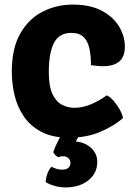

<svg xmlns="http://www.w3.org/2000/svg" viewBox="-20 -586 590 838"><path d="M377 -301.5Q377 -343.5 370 -375.2Q363 -407 344.5 -424.8Q326 -442.5 291.5 -442.5Q238 -442.5 215.5 -398.5Q193 -354.5 193 -272Q193 -209 209.2 -175.2Q225.5 -141.5 251 -128.5Q276.5 -115.5 305 -115.5Q342 -115.5 379.2 -131.8Q416.5 -148 446 -170Q462 -162 477 -144.5Q492 -127 503 -107Q514 -87 517 -70.5Q475.5 -35 416.2 -10Q357 15 281.5 15Q209 15 160.8 -10.5Q112.5 -36 84 -77.8Q55.5 -119.5 43.5 -170.5Q31.5 -221.5 31.5 -273Q31.5 -375.5 68.8 -440.2Q106 -505 166.8 -535.5Q227.5 -566 297 -566Q375 -566 425.5 -538.5Q476 -511 500.5 -469Q525 -427 525 -382.5Q525 -338.5 500.8 -317.8Q476.5 -297 429 -297Q417.5 -297 404 -298.5Q390.5 -300 377 -301.5ZM212.5 77.5Q217.5 61.5 230.2 35.8Q243 10 252.5 -5.5H334Q328 1 321.2 12.5Q314.5 24 311 31.5Q352 35.5 378.2 60.2Q404.5 85 404.5 120.5Q404.5 170 365.8 201Q327 232 265.5 232Q241 232 217 225Q193 218 179.5 208.5Q180 191.5 186.5 172.8Q193 154 205 141.5Q213 146.5 225.5 150.5Q238 154.5 251.5 154.5Q268.5 154.5 278 146.8Q287.5 139 287.5 126Q287.5 113 278.5 104.5Q269.5 96 255 96Q249 96 244 97.2Q239 98.5 234.5 100Q219 93 212.5 77.5Z"/></svg>

Font: Signika SC
Style: Regular
Weight: 300
Designer: Anna Giedryś
Foundry: Anna Giedryś
Version: Version 2.000